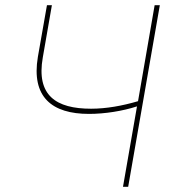

<svg xmlns="http://www.w3.org/2000/svg" viewBox="-20 -720 660 740"><path d="M323 -281C384 -281 453 -292 508 -310L454 0H474L596 -700H576L512 -330C451 -312 389 -301 331 -301C196 -301 119 -352 145 -499L180 -700H161L126 -501C100 -346 180 -281 323 -281Z"/></svg>

Font: Fixel Text 20240404 Thin
Style: Italic
Weight: 100
Width: 4
Italic angle: -10°
Designer: AlfaBravo + MacPaw
Foundry: Kyrylo Tkachov, Marchela Mozhyna, Serhii Makarenko, Maria Weinstein, Zakhar Kryvoshyya
Version: Version 1.211;Glyphs 3.2 (3225)